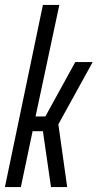

<svg xmlns="http://www.w3.org/2000/svg" viewBox="-24 -763 398 783"><path d="M-4 0 151 -743H218L121 -288H161L283 -510H354L214 -256L250 0H184L151 -228H109L61 0Z"/></svg>

Font: Saira UltraCondensed Medium
Style: Italic
Weight: 500
Width: 1
Italic angle: -12°
Designer: Hector Gatti with collaboration of the Omnibus-Type team
Foundry: Omnibus-Type
Version: Version 1.101